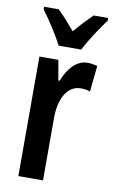

<svg xmlns="http://www.w3.org/2000/svg" viewBox="-87 -812 507 859"><g transform="rotate(10 166.5 -383.0)"><path d="M136 -606H239C260 -650 304 -715 333 -754V-766H267C239 -738 219 -718 187 -680C159 -713 131 -745 108 -766H42V-754C73 -713 116 -647 136 -606ZM277 -553C227 -553 189 -508 168 -452H162L146 -543H60V0H172V-279C171 -372 207 -435 267 -435C284 -435 298 -433 310 -428L322 -546C305 -551 291 -553 277 -553Z"/></g></svg>

Font: Noto Sans Arabic UI XCn SmBd
Style: Regular
Weight: 600
Width: 2
Designer: Monotype Design Team, Nadine Chahine and Nizar Qandah
Foundry: Monotype Imaging Inc.
Version: Version 2.010